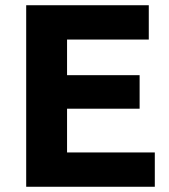

<svg xmlns="http://www.w3.org/2000/svg" viewBox="-20 -713 646 733"><path d="M80 0V-693H548V-562H236V-426H513V-298H236V-131H571V0Z"/></svg>

Font: Ubuntu Sans ExtraBold
Style: Regular
Weight: 800
Designer: Dalton Maag Ltd
Foundry: Dalton Maag Ltd
Version: Version 1.006; ttfautohint (v1.8.4.7-5d5b)